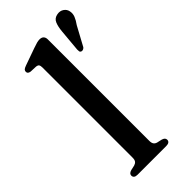

<svg xmlns="http://www.w3.org/2000/svg" viewBox="-243 -809 858 858"><g transform="rotate(-45 186.0 -380.5)"><path d="M212.3 -711.2V-69.9Q212.3 -56.2 217.4 -49.3Q222.5 -42.4 232.4 -39.8L254.8 -34.8Q263.9 -32.2 268.3 -27.9Q272.7 -23.5 272.7 -16.8Q272.7 -9.1 267 -4.6Q261.3 0 249.4 0H68.2Q56.6 0 51 -4.6Q45.5 -9.1 45.5 -16.8Q45.5 -23.2 49.7 -27.6Q54 -31.9 62.8 -34.5L86.4 -39.8Q96.3 -42.7 101.4 -49.3Q106.5 -55.9 106.5 -69.6V-639.7Q106.5 -651.2 102.7 -656.3Q98.9 -661.4 90.1 -662.4L56.3 -663.8Q47.6 -665.2 43.9 -668.8Q40.2 -672.5 40.2 -678.3Q40.2 -684.9 44.4 -689.2Q48.7 -693.5 60.1 -697.5L142.3 -726.7Q158.8 -732.7 168.8 -735.2Q178.7 -737.6 185.6 -737.6Q199.1 -737.6 205.7 -730.6Q212.3 -723.5 212.3 -711.2ZM282.1 -689Q284.6 -719.3 292.6 -738.1Q300.5 -756.8 322.4 -760.5Q340.8 -763.8 354.3 -754.6Q367.8 -745.4 370.6 -730.3Q374.1 -714.3 367.9 -698.5Q361.7 -682.8 348.7 -664.9L299.5 -574.1Q295.9 -569.7 290.7 -567.6Q285.5 -565.5 280.2 -567.2Q274.5 -569.6 273.6 -574.8Q272.7 -580 272.9 -586.1Z"/></g></svg>

Font: Fraunces
Style: Regular
Weight: 900
Version: Version 1.000;[b76b70a41]